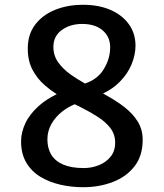

<svg xmlns="http://www.w3.org/2000/svg" viewBox="-20 -774 684 802"><path d="M327 8Q278.5 8 232.2 -2.5Q186 -13 148.8 -35.5Q111.5 -58 89.8 -94.8Q68 -131.5 68 -184Q68 -220 85.5 -258.2Q103 -296.5 142 -331.5Q172 -358.5 217 -380.5Q191 -397 168 -417Q135.5 -445 115.8 -482.5Q96 -520 96 -571Q96 -630.5 127 -671.2Q158 -712 210.2 -733Q262.5 -754 327 -754Q392.5 -754 441.8 -732.5Q491 -711 518.5 -672.5Q546 -634 546 -583Q546 -546 529.8 -505.8Q513.5 -465.5 478.5 -430.5Q451 -403 410.5 -383.5Q419.5 -378.5 428 -373.5Q468 -351.5 501.2 -325.5Q534.5 -299.5 555 -266.8Q575.5 -234 576 -192Q576.5 -124 542.2 -79.8Q508 -35.5 451.2 -13.8Q394.5 8 327 8ZM241 -309Q212 -286.5 195 -256.5Q178 -226.5 178 -192Q178 -154.5 194.2 -127.8Q210.5 -101 244.2 -86.5Q278 -72 330 -72Q363 -72 393 -84Q423 -96 442 -119.5Q461 -143 461 -178Q461 -213 441.2 -238.8Q421.5 -264.5 389 -285.5Q356.5 -306.5 317.5 -326Q305 -332 292 -338.5Q264 -327 241 -309ZM412 -483Q438.5 -525 440 -570Q442.5 -616.5 411 -645.2Q379.5 -674 323 -674Q273 -674 238 -648.5Q203 -623 203 -578Q203 -542 223 -513.8Q243 -485.5 276 -462Q303.5 -443 335 -425Q387.5 -443 412 -483Z"/></svg>

Font: Koeln Type Sans
Style: Regular
Weight: 400
Designer: Eben Sorkin
Foundry: Eben Sorkin
Version: Version 2.001